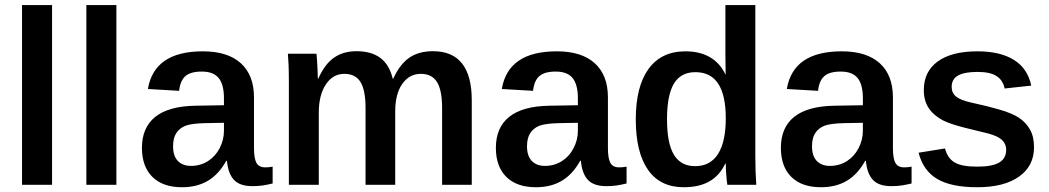

<svg xmlns="http://www.w3.org/2000/svg" viewBox="-20 -745 4228 774"><path d="M189.9 -724.6V0H68.8V-724.6Z M449.2 -724.6V0H328.1V-724.6Z M713.9 9.8Q636.2 9.8 594.2 -32Q552.2 -73.7 552.2 -148.9Q552.2 -231 606 -273.9Q659.7 -316.9 767.1 -318.8L882.8 -320.8V-348.6Q882.8 -404.3 861.6 -430.4Q840.3 -456.5 793.5 -456.5Q748.5 -456.5 727.5 -438.2Q706.5 -419.9 702.1 -378.9L576.2 -386.2Q601.6 -538.1 797.9 -538.1Q897.9 -538.1 950.9 -490Q1003.9 -441.9 1003.9 -352.5V-148.4Q1003.9 -106 1013.9 -88.1Q1023.9 -70.3 1049.3 -70.3Q1064 -70.3 1079.1 -73.2V-5.4Q1056.6 0 1038.8 2.7Q1021 5.4 997.6 5.4Q946.8 5.4 923.1 -20Q899.4 -45.4 895 -96.7H892.1Q861.8 -42 817.9 -16.1Q773.9 9.8 713.9 9.8ZM882.8 -250 803.7 -248.5Q751 -247.1 727.1 -237.8Q703.1 -228 690.4 -208Q677.7 -188 677.7 -155.3Q677.7 -116.2 697 -96.2Q716.3 -76.2 750 -76.2Q787.6 -76.2 817.9 -95.2Q848.1 -114.3 865.5 -147.7Q882.8 -181.2 882.8 -217.8Z M1265.1 -291V0H1144.5V-412.1Q1144.5 -455.6 1143.3 -483.2Q1142.1 -510.7 1140.6 -528.3H1255.9Q1256.8 -521 1258.1 -501.2Q1259.3 -481.4 1260.3 -460.7Q1261.2 -439.9 1261.2 -428.2H1263.2Q1289.6 -487.3 1326.9 -512.9Q1364.3 -538.6 1417 -538.6Q1477.5 -538.6 1513.7 -511.2Q1549.8 -483.9 1563 -428.2H1565.4Q1592.3 -486.8 1630.4 -512.7Q1668.5 -538.6 1725.6 -538.6Q1803.7 -538.6 1842.8 -489Q1881.8 -439.5 1881.8 -340.8V0H1762.2V-309.1Q1762.2 -381.3 1741.7 -414.3Q1721.2 -447.3 1676.3 -447.3Q1630.4 -447.3 1601.8 -407Q1573.2 -366.7 1573.2 -294.9V0H1453.6V-309.1Q1453.6 -381.3 1433.3 -414.3Q1413.1 -447.3 1368.2 -447.3Q1321.8 -447.3 1293.5 -404.5Q1265.1 -361.8 1265.1 -291Z M2140.6 9.8Q2063 9.8 2021 -32Q1979 -73.7 1979 -148.9Q1979 -231 2032.7 -273.9Q2086.4 -316.9 2193.8 -318.8L2309.6 -320.8V-348.6Q2309.6 -404.3 2288.3 -430.4Q2267.1 -456.5 2220.2 -456.5Q2175.3 -456.5 2154.3 -438.2Q2133.3 -419.9 2128.9 -378.9L2002.9 -386.2Q2028.3 -538.1 2224.6 -538.1Q2324.7 -538.1 2377.7 -490Q2430.7 -441.9 2430.7 -352.5V-148.4Q2430.7 -106 2440.7 -88.1Q2450.7 -70.3 2476.1 -70.3Q2490.7 -70.3 2505.9 -73.2V-5.4Q2483.4 0 2465.6 2.7Q2447.8 5.4 2424.3 5.4Q2373.5 5.4 2349.9 -20Q2326.2 -45.4 2321.8 -96.7H2318.8Q2288.6 -42 2244.6 -16.1Q2200.7 9.8 2140.6 9.8ZM2309.6 -250 2230.5 -248.5Q2177.7 -247.1 2153.8 -237.8Q2129.9 -228 2117.2 -208Q2104.5 -188 2104.5 -155.3Q2104.5 -116.2 2123.8 -96.2Q2143.1 -76.2 2176.8 -76.2Q2214.4 -76.2 2244.6 -95.2Q2274.9 -114.3 2292.2 -147.7Q2309.6 -181.2 2309.6 -217.8Z M2912.1 0Q2911.1 -4.9 2909.4 -20.3Q2907.7 -35.6 2906.7 -54.2Q2905.8 -72.8 2905.8 -85.4H2903.8Q2880.4 -36.6 2839.1 -13.4Q2797.9 9.8 2736.3 9.8Q2641.1 9.8 2592 -60.8Q2543 -131.3 2543 -263.2Q2543 -396.5 2594.5 -467.3Q2646 -538.1 2743.2 -538.1Q2800.3 -538.1 2840.8 -515.1Q2881.3 -492.2 2904.3 -445.3H2905.3L2904.3 -522.9V-724.6H3024.9V-113.3Q3024.9 -83 3025.9 -54.7Q3026.9 -26.4 3028.8 0ZM2668.9 -264.2Q2668.9 -167 2696.8 -121.1Q2724.6 -75.2 2782.2 -75.2Q2843.3 -75.2 2874.5 -124.3Q2905.8 -173.3 2905.8 -268.1Q2905.8 -360.4 2875.5 -407.2Q2845.2 -454.1 2783.2 -454.1Q2724.6 -454.1 2696.8 -408Q2668.9 -361.8 2668.9 -264.2Z M3289.6 9.8Q3211.9 9.8 3169.9 -32Q3127.9 -73.7 3127.9 -148.9Q3127.9 -231 3181.6 -273.9Q3235.4 -316.9 3342.8 -318.8L3458.5 -320.8V-348.6Q3458.5 -404.3 3437.3 -430.4Q3416 -456.5 3369.1 -456.5Q3324.2 -456.5 3303.2 -438.2Q3282.2 -419.9 3277.8 -378.9L3151.9 -386.2Q3177.2 -538.1 3373.5 -538.1Q3473.6 -538.1 3526.6 -490Q3579.6 -441.9 3579.6 -352.5V-148.4Q3579.6 -106 3589.6 -88.1Q3599.6 -70.3 3625 -70.3Q3639.6 -70.3 3654.8 -73.2V-5.4Q3632.3 0 3614.5 2.7Q3596.7 5.4 3573.2 5.4Q3522.5 5.4 3498.8 -20Q3475.1 -45.4 3470.7 -96.7H3467.8Q3437.5 -42 3393.6 -16.1Q3349.6 9.8 3289.6 9.8ZM3458.5 -250 3379.4 -248.5Q3326.7 -247.1 3302.7 -237.8Q3278.8 -228 3266.1 -208Q3253.4 -188 3253.4 -155.3Q3253.4 -116.2 3272.7 -96.2Q3292 -76.2 3325.7 -76.2Q3363.3 -76.2 3393.6 -95.2Q3423.8 -114.3 3441.2 -147.7Q3458.5 -181.2 3458.5 -217.8Z M4148.4 -151.4Q4148.4 -75.7 4087.9 -33Q4027.3 9.8 3919.4 9.8Q3814 9.8 3757.6 -23.9Q3701.2 -57.6 3683.1 -129.4L3789.6 -146.5Q3799.8 -106.9 3828.4 -90.1Q3856.9 -73.2 3919.4 -73.2Q3980 -73.2 4008.1 -89.8Q4036.1 -106.4 4036.1 -140.6Q4036.1 -168 4014.6 -184.6Q3993.2 -201.2 3943.4 -211.9Q3898.9 -222.2 3867.4 -230.5Q3835.9 -238.8 3815.4 -245.8Q3794.9 -252.9 3782.2 -259.3Q3744.6 -278.8 3724.4 -308.6Q3704.1 -338.4 3704.1 -381.8Q3704.1 -456.5 3760.3 -497.3Q3816.4 -538.1 3920.4 -538.1Q4012.2 -538.1 4067.6 -503.4Q4123 -468.8 4137.2 -399.9L4029.8 -388.2Q4023.4 -421.4 3997.6 -438.2Q3971.7 -455.1 3920.4 -455.1Q3868.2 -455.1 3842.3 -440.7Q3816.4 -426.3 3816.4 -394.5Q3816.4 -370.1 3834.5 -355.5Q3852.5 -340.8 3897 -331.1Q3959 -317.9 4009.3 -303.2Q4059.6 -288.6 4087.4 -270.5Q4115.7 -251.5 4132.1 -222.9Q4148.4 -194.3 4148.4 -151.4Z"/></svg>

Font: Arimo SemiBold
Style: Regular
Weight: 600
Designer: Steve Matteson
Foundry: Monotype Imaging Inc.
Version: Version 1.33